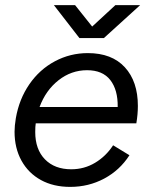

<svg xmlns="http://www.w3.org/2000/svg" viewBox="-20 -720 587 752"><path d="M37 -204Q37 -227 42 -257Q55 -332 95 -390Q135 -448 195 -480Q255 -512 324 -512Q418 -512 469 -456.5Q520 -401 520 -305Q520 -273 514 -237H120Q118 -225 118 -203Q118 -135 156 -96Q194 -57 259 -57Q310 -57 352.5 -82.5Q395 -108 423 -151L487 -112Q449 -53 388 -20.5Q327 12 255 12Q189 12 140 -15Q91 -42 64 -91Q37 -140 37 -204ZM441 -301Q442 -368 412 -406.5Q382 -445 321 -445Q259 -445 209 -405.5Q159 -366 135 -301ZM191 -700H274L341 -616L432 -700H529L387 -571H291Z"/></svg>

Font: Oak Sans
Style: Italic
Weight: 400
Italic angle: -9.49998°
Foundry: Erik Kennedy, Walven
Version: Version 1.000